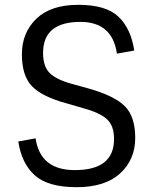

<svg xmlns="http://www.w3.org/2000/svg" viewBox="-20 -764 638 798"><path d="M56 -176 128 -189Q147 -57 291 -57Q454 -57 454 -186Q454 -242 424 -269Q394 -296 324 -315L258 -334Q155 -362 113 -405.5Q71 -449 71 -538.5Q71 -628 131 -686Q191 -744 305.5 -744Q420 -744 472 -695Q524 -646 538 -554L466 -541Q447 -673 314 -673Q159 -673 159 -544Q159 -488 186.5 -460.5Q214 -433 280 -415L349 -396Q455 -366 498.5 -323Q542 -280 542 -190.5Q542 -101 479.5 -43.5Q417 14 298.5 14Q180 14 125 -35Q70 -84 56 -176Z"/></svg>

Font: Sintony
Style: Regular
Weight: 400
Version: Version 001.001